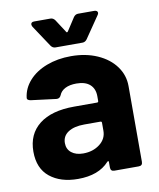

<svg xmlns="http://www.w3.org/2000/svg" viewBox="-80 -762 689 833"><g transform="rotate(-10 264.0 -345.0)"><path d="M482 -351V-17Q482 0 465 0H358Q341 0 341 -17V-41Q341 -45 339 -45.5Q337 -46 334 -43Q288 8 197 8Q120 8 73 -30Q26 -68 26 -142Q26 -219 80 -261.5Q134 -304 234 -304H335Q341 -304 341 -310V-331Q341 -364 320.5 -382.5Q300 -401 261 -401Q231 -401 211.5 -391Q192 -381 185 -363Q179 -349 165 -350L54 -364Q46 -365 41.5 -368.5Q37 -372 38 -378Q43 -419 72.5 -452Q102 -485 150.5 -503.5Q199 -522 258 -522Q323 -522 374 -499.5Q425 -477 453.5 -438Q482 -399 482 -351ZM341 -179V-214Q341 -220 335 -220H264Q219 -220 193 -203Q167 -186 167 -155Q167 -128 186.5 -112.5Q206 -97 238 -97Q281 -97 311 -120Q341 -143 341 -179ZM179 -582 116 -677Q113 -683 113 -687Q113 -692 116.5 -695Q120 -698 127 -698H199Q211 -698 219 -687L256 -630Q257 -627 259.5 -627Q262 -627 264 -630L301 -687Q309 -698 321 -698H392Q399 -698 403 -695Q407 -692 407 -687Q407 -682 403 -677L338 -582Q330 -571 318 -571H199Q187 -571 179 -582Z"/></g></svg>

Font: Barlow
Style: Bold
Weight: 700
Designer: Jeremy Tribby
Foundry: Jeremy Tribby
Version: Version 1.101 August 23, 2024